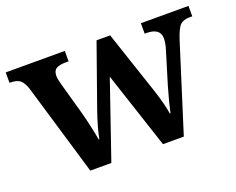

<svg xmlns="http://www.w3.org/2000/svg" viewBox="-93 -693 1043 849"><g transform="rotate(-20 428.0 -268.0)"><path d="M72 -434Q61 -465 46 -476Q31 -487 1 -487H-2V-536H276V-487H263Q233 -487 218 -478Q203 -469 203 -445Q203 -436 205.5 -424.5Q208 -413 211 -402L251 -259Q261 -223 270 -182Q279 -141 283 -117H286Q295 -166 321 -241L424 -532H488L587 -236Q599 -200 607 -168.5Q615 -137 618 -117H621Q626 -141 633 -168.5Q640 -196 652 -237L698 -388Q702 -400 704.5 -414.5Q707 -429 707 -438Q707 -487 641 -487H634V-536H858V-487H845Q816 -487 801 -472.5Q786 -458 770 -409L641 0H543L424 -361L300 0H201Z"/></g></svg>

Font: Noto Naskh Arabic UI Semi
Style: Bold
Weight: 700
Designer: Monotype Design Team, David Williams, Mohamad Dakak and Nizar Qandah
Foundry: Monotype Imaging Inc.
Version: Version 2.014; ttfautohint (v1.8.4.7-5d5b)